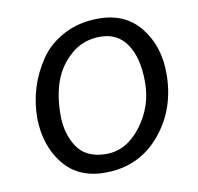

<svg xmlns="http://www.w3.org/2000/svg" viewBox="-64 -574 674 654"><g transform="rotate(-10 272.5 -246.5)"><path d="M317 -507Q410 -507 461.5 -442Q513 -377 513 -283Q513 -159 439.5 -72.5Q366 14 249 14Q156 14 105.5 -49.5Q55 -113 53 -207Q53 -316 114 -407Q145 -452 197.5 -479.5Q250 -507 317 -507ZM211 -408.5Q169 -372 151 -321.5Q133 -271 133 -205.5Q133 -140 164 -94Q195 -48 264.5 -48Q334 -48 385 -115Q436 -182 436 -266Q436 -350 404 -397.5Q372 -445 312.5 -445Q253 -445 211 -408.5Z"/></g></svg>

Font: Kite One
Style: Regular
Weight: 400
Designer: Eduardo Rodriguez Tunni
Foundry: Eduardo Rodriguez Tunni
Version: Version 1.001